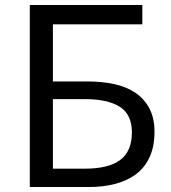

<svg xmlns="http://www.w3.org/2000/svg" viewBox="-20 -753 688 773"><path d="M100 -733H553V-655H193V-425H334Q392 -425 441.5 -414Q491 -403 526.5 -378.5Q562 -354 582 -315.5Q602 -277 602 -222Q602 -165 583.5 -123Q565 -81 530.5 -54Q496 -27 447 -13.5Q398 0 338 0H100ZM323 -74Q417 -74 464 -109Q511 -144 511 -220Q511 -292 462.5 -323Q414 -354 320 -354H193V-74Z"/></svg>

Font: SpoqaHanSans-Regular
Style: Regular
Weight: 400
Designer: [Spoqa Han Sans] Dong-huui Kim \uAE40 \uB3D9 \uD718  Younghwa Kang \uAC15 \uC601 \uD654  [Noto Sans] Ryoko NISHIZUKA \u8
Foundry: Spoqa (http://www.spoqa-han-sans.com)
Version: Version 2.000